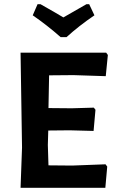

<svg xmlns="http://www.w3.org/2000/svg" viewBox="-20 -895 549 915"><path d="M405 -875 430 -822Q355 -771 297 -718H269Q203 -776 136 -822L159 -875H173Q256 -828 282 -812Q303 -824 392 -875ZM483 -112 491 -101 482 0H78L85 -192L78 -644H486L494 -633L484 -532L330 -537L214 -536L211 -380L322 -379L427 -382L435 -372L426 -271L312 -274L210 -273L208 -204L211 -107L324 -106Z"/></svg>

Font: Alegreya Sans
Style: Bold
Weight: 700
Designer: Juan Pablo del Peral
Foundry: Huerta Tipografica
Version: Version 2.007